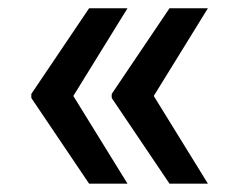

<svg xmlns="http://www.w3.org/2000/svg" viewBox="-20 -520 582 464"><path d="M195.3 -76.2 55.7 -283.2V-293L195.3 -500H288.1L157.2 -288.1L288.1 -76.2ZM389.6 -76.2 250 -283.2V-293L389.6 -500H482.4L351.6 -288.1L482.4 -76.2Z"/></svg>

Font: Pretendard Medium
Style: Regular
Weight: 500
Designer: Base glyphs from Inter by Rasmus Andersson; Hangeul glyphs from Noto Sans CJK(Source Han Sans) by Jang Soo-young and Kan
Foundry: Kil Hyung-jin
Version: Version 1.309